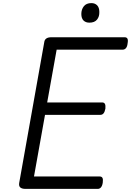

<svg xmlns="http://www.w3.org/2000/svg" viewBox="-20 -1217 844 1237"><path d="M145 0Q121 0 110.5 -9.5Q100 -19 104 -40L266 -950Q269 -963 280 -970Q291 -977 312 -977H783Q796 -977 801 -968Q806 -959 802 -937Q800 -917 791.5 -907Q783 -897 770 -897H345L284 -557H638Q651 -557 656 -547.5Q661 -538 659 -517Q655 -496 647 -486.5Q639 -477 626 -477H270L199 -80H622Q635 -80 640 -71Q645 -62 642 -40Q639 -20 630.5 -10Q622 0 610 0ZM556 -1071Q532 -1071 518 -1085Q504 -1099 504 -1127Q504 -1156 520 -1176.5Q536 -1197 569 -1197Q592 -1197 606 -1182.5Q620 -1168 620 -1140Q621 -1110 605 -1090.5Q589 -1071 556 -1071Z"/></svg>

Font: Playwrite DE VA
Style: Regular
Weight: 400
Designer: Veronika Burian, José Scaglione
Foundry: TypeTogether
Version: Version 1.002